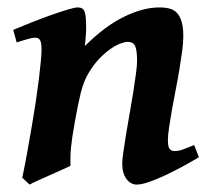

<svg xmlns="http://www.w3.org/2000/svg" viewBox="-20 -477 567 517"><path d="M515.6 -53.7Q493.7 -40.5 469.2 -27.3Q444.8 -14.2 422.1 -3.7Q399.4 6.8 380.1 13.4Q360.8 20 348.6 20Q331.5 20 320.3 4.6Q309.1 -10.7 309.1 -37.1Q309.1 -45.9 312 -66.7Q314.9 -87.4 319.3 -114.3Q323.7 -141.1 329.1 -171.4Q334.5 -201.7 338.9 -229.2Q343.3 -256.8 346.2 -279.3Q349.1 -301.8 349.1 -312.5Q349.1 -341.3 344 -352.8Q338.9 -364.3 323.2 -364.3Q316.9 -364.3 305.2 -360.1Q293.5 -356 279.3 -346.4Q265.1 -336.9 249.8 -321.5Q234.4 -306.2 220.2 -283.2Q205.6 -259.8 197.5 -227.1Q189.5 -194.3 181.2 -147Q177.2 -125 174.8 -108.6Q172.4 -92.3 171.1 -78.9Q169.9 -65.4 169.7 -54Q169.4 -42.5 169.9 -30.8Q163.6 -27.3 147.7 -20.3Q131.8 -13.2 114.3 -5.4Q96.7 2.4 81.1 9.5Q65.4 16.6 59.6 20L40 1.5Q46.9 -31.2 53.2 -66.2Q59.6 -101.1 65.4 -135.5Q71.3 -169.9 76.2 -202.4Q81.1 -234.9 84.5 -262.2Q87.9 -289.6 89.8 -310.3Q91.8 -331.1 91.8 -342.8Q91.8 -354 90.6 -360.6Q89.4 -367.2 86.9 -370.4Q84.5 -373.5 81.1 -374.5Q77.6 -375.5 73.2 -375.5Q68.8 -375.5 61 -373.5Q53.2 -371.6 44.9 -369.1Q35.6 -366.2 24.9 -362.8L15.6 -396.5Q36.1 -405.3 63.2 -416Q90.3 -426.8 115.7 -435.8Q141.1 -444.8 161.4 -450.9Q181.6 -457 189 -457Q195.8 -457 200.2 -454.8Q204.6 -452.6 207.3 -446.8Q210 -440.9 210.9 -430.2Q211.9 -419.4 211.9 -401.9Q211.9 -391.6 210.9 -378.4Q210 -365.2 208.5 -353Q261.7 -406.2 313.5 -431.6Q365.2 -457 409.2 -457Q424.3 -457 436.5 -453.9Q448.7 -450.7 456.8 -441.9Q464.8 -433.1 469.2 -418Q473.6 -402.8 473.6 -379.4Q473.6 -362.3 470.5 -338.9Q467.3 -315.4 462.9 -288.8Q458.5 -262.2 452.9 -234.1Q447.3 -206.1 442.9 -180.7Q438.5 -155.3 435.3 -134Q432.1 -112.8 432.1 -99.1Q432.1 -82.5 436.5 -76.4Q440.9 -70.3 449.7 -70.3Q460.9 -70.3 471.9 -74.2Q482.9 -78.1 502.9 -86.4Z"/></svg>

Font: Gentium Basic
Style: Bold Italic
Weight: 700
Italic angle: -8°
Designer: J. Victor Gaultney and Annie Olsen
Foundry: SIL International
Version: Version 1.102; 2013; Maintenance release